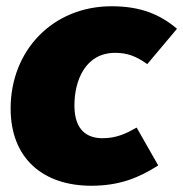

<svg xmlns="http://www.w3.org/2000/svg" viewBox="-20 -574 586 614"><path d="M337 -554C149 -554 14 -413 14 -227C14 -67 118 20 272 20C363 20 425 -6 486 -45L417 -166C385 -148 354 -132 308 -132C260 -132 218 -156 218 -237C218 -318 254 -405 348 -405C387 -405 414 -395 451 -369L546 -482C493 -527 431 -554 337 -554Z"/></svg>

Font: Fira Sans Heavy
Style: Italic
Weight: 900
Italic angle: -8°
Designer: bBox Type GmbH & Carrois Corporate GbR & Edenspiekermann AG
Foundry: bBox Type GmbH & Carrois Corporate GbR & Edenspiekermann AG
Version: Version 4.301;PS 004.301;hotconv 1.0.88;makeotf.lib2.5.64775